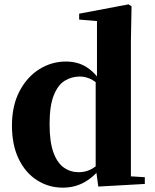

<svg xmlns="http://www.w3.org/2000/svg" viewBox="-20 -846 713 883"><path d="M269 17Q204 17 150.5 -17Q97 -51 66 -115Q35 -179 35 -269Q35 -360 69.5 -426Q104 -492 160.5 -527.5Q217 -563 283 -563Q337 -563 377 -538Q417 -513 450 -462H459L440 -450Q417 -474 393.5 -484Q370 -494 347 -494Q309 -494 277.5 -474.5Q246 -455 227 -407Q208 -359 208 -275Q208 -194 225.5 -145.5Q243 -97 273.5 -75.5Q304 -54 342 -54Q368 -54 391.5 -64Q415 -74 437 -96L459 -80H448Q415 -35 370 -9Q325 17 269 17ZM432 12 420 -77V-79V-471L426 -483V-749L344 -756V-783L571 -826L585 -817L582 -657V-35L646 -31V0Z"/></svg>

Font: Noto Serif JP Black
Style: Regular
Weight: 900
Designer: Ryoko NISHIZUKA 西塚涼子 (kana & ideographs); Frank Grießhammer (Latin, Greek & Cyrillic); Wenlong ZHANG 张文龙 (bopomofo); San
Foundry: Adobe
Version: Version 2.003-H1;hotconv 1.1.1;makeotfexe 2.6.0